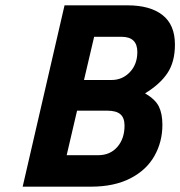

<svg xmlns="http://www.w3.org/2000/svg" viewBox="-20 -700 676 720"><path d="M222 -680H458Q543 -680 589.5 -643.5Q636 -607 636 -533Q636 -468 608 -426Q580 -384 524 -350Q563 -327 576 -300Q589 -273 589 -232Q589 -168 559 -115Q529 -62 468.5 -31Q408 0 321 0H65ZM398 -400Q439 -400 467 -429.5Q495 -459 495 -505Q495 -562 436 -562H333L295 -400ZM348 -118Q393 -118 420 -149Q447 -180 447 -229Q447 -258 431.5 -271.5Q416 -285 382 -285H269L230 -118Z"/></svg>

Font: Cairo
Style: Bold Italic
Weight: 700
Italic angle: -13°
Designer: Mohamed Gaber, Accademia di Belle Arti di Urbino and others
Foundry: Kief Type Foundry, Accademia di Belle Arti di Urbino and others
Version: Version 3.011